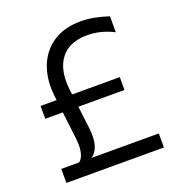

<svg xmlns="http://www.w3.org/2000/svg" viewBox="-129 -819 868 927"><g transform="rotate(-20 305.5 -355.0)"><path d="M172 -186 145 -413Q135 -496 159.5 -563.5Q184 -631 242 -670.5Q300 -710 387 -710Q450 -710 528 -684V-602Q462 -636 393 -636Q299 -636 255.5 -578Q212 -520 224 -418L249 -213Q259 -133 231.5 -93Q204 -53 135 -53L105 -60Q148 -60 163.5 -93.5Q179 -127 172 -186ZM55 -72H556V0H55ZM65 -392H472V-326H65Z"/></g></svg>

Font: TASA Explorer VF
Style: Regular
Weight: 400
Designer: Weizhong Zhang
Foundry: Local Remote
Version: Version 1.000;Glyphs 3.2 (3192)